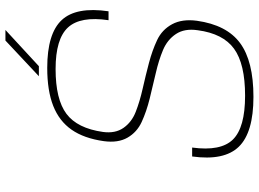

<svg xmlns="http://www.w3.org/2000/svg" viewBox="-140 -770 930 689"><g transform="rotate(-90 324.5 -425.0)"><path d="M196 -520Q190 -476 210.5 -446.5Q231 -417 268 -402.5Q305 -388 351.5 -377.5Q398 -367 443.5 -355Q489 -343 526 -325.5Q563 -308 582.5 -272Q602 -236 595 -183Q580 -76 515 -28Q450 20 322 20Q194 20 143 -32.5Q92 -85 108 -200H140Q126 -97 169 -53.5Q212 -10 326 -10Q440 -10 494.5 -49.5Q549 -89 561 -180Q568 -227 547.5 -258Q527 -289 490 -304.5Q453 -320 407 -330.5Q361 -341 315 -352.5Q269 -364 232 -381Q195 -398 175.5 -432Q156 -466 163 -517Q173 -588 204 -632.5Q235 -677 289.5 -698.5Q344 -720 426 -720Q549 -720 597.5 -668Q646 -616 629 -500H597Q612 -601 571 -645.5Q530 -690 422 -690Q313 -690 261 -651Q209 -612 196 -520ZM396 -750 524 -870H562L432 -750Z"/></g></svg>

Font: Fivo Sans Thin
Style: Regular
Weight: 250
Foundry: Alexander Slobzheninov
Version: 1.0